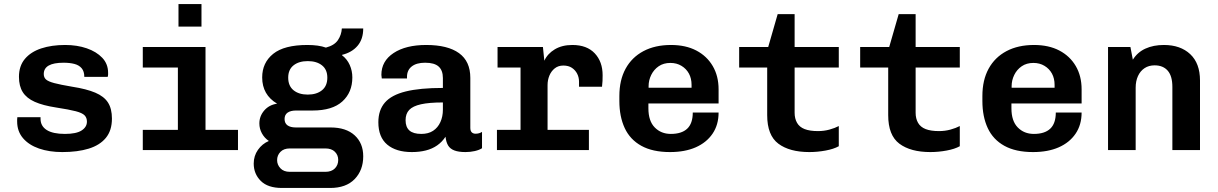

<svg xmlns="http://www.w3.org/2000/svg" viewBox="-20 -744 6040 952"><path d="M289 10Q224 10 173.5 -7.5Q123 -25 94 -59Q65 -93 65 -142Q65 -146 65 -151Q65 -156 66 -163H181V-155Q181 -119 211.5 -99.5Q242 -80 302 -80Q358 -80 384.5 -97Q411 -114 411 -141Q411 -160 399.5 -172Q388 -184 355.5 -192.5Q323 -201 258 -211Q193 -221 152.5 -239Q112 -257 93 -287Q74 -317 74 -363Q74 -417 103.5 -452Q133 -487 184.5 -504Q236 -521 303 -521Q362 -521 410 -504.5Q458 -488 487 -457.5Q516 -427 516 -383Q516 -380 516 -375Q516 -370 514 -363H398Q398 -390 385 -405.5Q372 -421 349 -427Q326 -433 295 -433Q197 -433 197 -377Q197 -360 208 -350Q219 -340 249 -332Q279 -324 338 -314Q409 -303 452.5 -284.5Q496 -266 515.5 -235.5Q535 -205 535 -156Q535 -97 505 -60.5Q475 -24 420 -7Q365 10 289 10Z M862 0V-409H688V-511H999V0ZM688 0V-100H1160V0ZM865 -612V-724H979V-612Z M1378 188Q1308 188 1273 153Q1238 118 1238 67Q1238 29 1259 -1Q1280 -31 1313 -45Q1291 -60 1278.5 -83Q1266 -106 1266 -132Q1266 -168 1290 -196Q1314 -224 1354 -230Q1317 -252 1298.5 -284.5Q1280 -317 1280 -360Q1280 -433 1334.5 -477Q1389 -521 1504 -521Q1560 -521 1596 -508Q1638 -519 1655.5 -545Q1673 -571 1675 -603H1781Q1781 -550 1753 -517Q1725 -484 1676 -472V-470Q1701 -451 1714 -422Q1727 -393 1727 -360Q1727 -286 1677.5 -241Q1628 -196 1530 -196H1448Q1421 -196 1406 -185.5Q1391 -175 1391 -154Q1391 -133 1405.5 -122.5Q1420 -112 1447 -112H1619Q1696 -112 1738.5 -73Q1781 -34 1781 31Q1781 100 1738.5 144Q1696 188 1617 188ZM1417 108H1593Q1624 108 1640.5 91Q1657 74 1657 49Q1657 25 1640.5 8.5Q1624 -8 1593 -8H1417Q1387 -8 1370.5 9Q1354 26 1354 50Q1354 73 1370.5 90.5Q1387 108 1417 108ZM1506 -275Q1550 -275 1576.5 -296.5Q1603 -318 1603 -359Q1603 -399 1576.5 -420Q1550 -441 1506 -441Q1462 -441 1435.5 -420Q1409 -399 1409 -359Q1409 -318 1435.5 -296.5Q1462 -275 1506 -275Z M2022 10Q1944 10 1900 -27Q1856 -64 1856 -138Q1856 -198 1888.5 -235.5Q1921 -273 1991.5 -290.5Q2062 -308 2176 -308V-357Q2176 -395 2155 -414Q2134 -433 2088 -433Q2045 -433 2021.5 -414.5Q1998 -396 1998 -363V-355H1873Q1872 -365 1871.5 -368.5Q1871 -372 1871 -372Q1871 -372 1871 -371.5Q1871 -371 1871 -373Q1871 -441 1931.5 -481Q1992 -521 2093 -521Q2200 -521 2256 -480.5Q2312 -440 2312 -358V-110Q2312 -95 2319 -88Q2326 -81 2338 -81Q2356 -81 2370 -90V-9Q2356 0 2334 5Q2312 10 2288 10Q2254 10 2233 2Q2212 -6 2202 -22.5Q2192 -39 2189 -66Q2172 -40 2147.5 -23Q2123 -6 2091.5 2Q2060 10 2022 10ZM2069 -80Q2104 -80 2127.5 -95.5Q2151 -111 2163.5 -138.5Q2176 -166 2176 -200V-236Q2108 -236 2067.5 -227Q2027 -218 2009 -199Q1991 -180 1991 -148Q1991 -114 2010 -97Q2029 -80 2069 -80Z M2561 0V-409H2447V-511H2672L2679 -443Q2695 -478 2731 -499.5Q2767 -521 2818 -521Q2890 -521 2929 -479.5Q2968 -438 2968 -371Q2968 -357 2967.5 -343Q2967 -329 2965 -314H2851V-339Q2851 -360 2842 -378Q2833 -396 2816 -407.5Q2799 -419 2773 -419Q2748 -419 2730.5 -405Q2713 -391 2704 -369Q2695 -347 2695 -322V0ZM2444 0V-100H2900V0Z M3302 10Q3216 10 3160 -21Q3104 -52 3077.5 -109Q3051 -166 3051 -243V-268Q3051 -347 3082 -403.5Q3113 -460 3170.5 -490.5Q3228 -521 3307 -521Q3380 -521 3432.5 -493.5Q3485 -466 3514 -416.5Q3543 -367 3543 -301V-231H3195V-207Q3195 -144 3226.5 -112Q3258 -80 3306 -80Q3360 -80 3387.5 -106Q3415 -132 3415 -186H3543Q3543 -125 3513 -81Q3483 -37 3429.5 -13.5Q3376 10 3302 10ZM3196 -309H3409V-323Q3409 -355 3396 -379Q3383 -403 3359 -417.5Q3335 -432 3304 -432Q3270 -432 3246 -415.5Q3222 -399 3209 -372.5Q3196 -346 3196 -317Z M3993 10Q3895 10 3839.5 -31.5Q3784 -73 3784 -173V-409H3645V-511H3789L3836 -674H3920V-511H4139V-409H3920V-185Q3920 -156 3932 -135Q3944 -114 3969.5 -104Q3995 -94 4036 -94Q4066 -94 4093 -101.5Q4120 -109 4139 -119V-19Q4114 -5 4073.5 2.5Q4033 10 3993 10Z M4593 10Q4495 10 4439.5 -31.5Q4384 -73 4384 -173V-409H4245V-511H4389L4436 -674H4520V-511H4739V-409H4520V-185Q4520 -156 4532 -135Q4544 -114 4569.5 -104Q4595 -94 4636 -94Q4666 -94 4693 -101.5Q4720 -109 4739 -119V-19Q4714 -5 4673.5 2.5Q4633 10 4593 10Z M5102 10Q5016 10 4960 -21Q4904 -52 4877.5 -109Q4851 -166 4851 -243V-268Q4851 -347 4882 -403.5Q4913 -460 4970.5 -490.5Q5028 -521 5107 -521Q5180 -521 5232.5 -493.5Q5285 -466 5314 -416.5Q5343 -367 5343 -301V-231H4995V-207Q4995 -144 5026.5 -112Q5058 -80 5106 -80Q5160 -80 5187.5 -106Q5215 -132 5215 -186H5343Q5343 -125 5313 -81Q5283 -37 5229.5 -13.5Q5176 10 5102 10ZM4996 -309H5209V-323Q5209 -355 5196 -379Q5183 -403 5159 -417.5Q5135 -432 5104 -432Q5070 -432 5046 -415.5Q5022 -399 5009 -372.5Q4996 -346 4996 -317Z M5474 0V-511H5585L5597 -448Q5620 -485 5659.5 -503Q5699 -521 5751 -521Q5833 -521 5881.5 -475.5Q5930 -430 5930 -345V0H5793V-313Q5793 -367 5770 -393.5Q5747 -420 5705 -420Q5676 -420 5655 -406Q5634 -392 5622.5 -367Q5611 -342 5611 -309V0Z"/></svg>

Font: Chivo Mono SemiBold
Style: Regular
Weight: 600
Monospace: yes
Designer: Hector Gatti
Foundry: Omnibus-Type
Version: Version 1.008